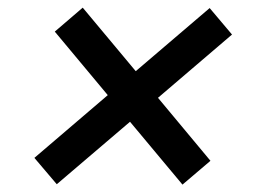

<svg xmlns="http://www.w3.org/2000/svg" viewBox="-20 -541 706 512"><path d="M466.6 -48.7 541.2 -112.2 401.3 -280.2 598.7 -448.9 539.1 -519.5 342 -351.2 200.6 -520.6 126.1 -456.7 267.4 -287.3 71.7 -120 131.4 -49.7 326.7 -216.3Z"/></svg>

Font: Magic Ui Pro Medium
Style: Italic
Weight: 500
Italic angle: -9.39999°
Designer: Stefan Endress, Andreas Faust
Version: Version 1.000;FEAKit 1.0